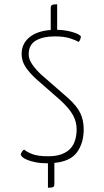

<svg xmlns="http://www.w3.org/2000/svg" viewBox="-20 -756 485 897"><path d="M204 7Q170 7 146 2Q122 -3 106.5 -9.5Q91 -16 84 -23Q77 -30 77 -34Q77 -37 81.5 -45.5Q86 -54 93 -57Q107 -45 132.5 -35.5Q158 -26 206 -26Q242 -26 267.5 -35.5Q293 -45 308.5 -61.5Q324 -78 331 -101.5Q338 -125 338 -152Q338 -187 321 -218Q304 -249 262 -288L150 -386Q118 -415 99.5 -443Q81 -471 81 -504Q81 -551 116.5 -581Q152 -611 217 -616V-718Q217 -730 223.5 -733Q230 -736 247 -736V-617Q276 -616 297 -611.5Q318 -607 331.5 -602Q345 -597 351.5 -592Q358 -587 358 -586Q358 -581 355 -572.5Q352 -564 347 -560Q335 -568 307 -577Q279 -586 236 -586Q181 -586 147.5 -566.5Q114 -547 114 -502Q114 -479 131 -454.5Q148 -430 173 -407L298 -298Q340 -260 355.5 -227Q371 -194 371 -152Q371 -88 340 -45Q309 -2 234 5V104Q234 115 228 118Q222 121 204 121Z"/></svg>

Font: Yanone Kaffeesatz Thin
Style: Regular
Weight: 250
Designer: Yanone
Foundry: Yanone Font Production. Not for release.
Version: Version 1.002